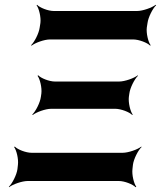

<svg xmlns="http://www.w3.org/2000/svg" viewBox="-20 -757 673 803"><path d="M55 -68 53 -50C50 -26 31 11 17 24L18 26C33 14 72 0 96 0H477C501 0 536 14 547 26L550 24C540 11 531 -26 534 -50L536 -68C539 -92 558 -129 572 -142L571 -144C556 -132 517 -118 493 -118H112C88 -118 53 -132 42 -144L39 -142C49 -129 58 -92 55 -68ZM153 -366 151 -352C148 -328 129 -291 115 -278L117 -276C132 -288 170 -302 194 -302H462C486 -302 522 -288 533 -276L535 -278C525 -291 516 -328 519 -352L521 -366C524 -390 543 -427 557 -440L556 -442C541 -430 502 -416 478 -416H210C186 -416 151 -430 140 -442L137 -440C147 -427 156 -390 153 -366ZM149 -661 146 -642C143 -618 124 -581 110 -568L112 -566C127 -578 165 -592 189 -592H537C561 -592 597 -578 608 -566L610 -568C600 -581 591 -618 594 -642L597 -661C600 -685 619 -722 633 -735L631 -737C616 -725 577 -711 553 -711H205C181 -711 146 -725 135 -737L133 -735C143 -722 152 -685 149 -661Z"/></svg>

Font: Asimov
Style: EdgeIt
Weight: 500
Designer: Google
Version: Version 2.000980: 2014